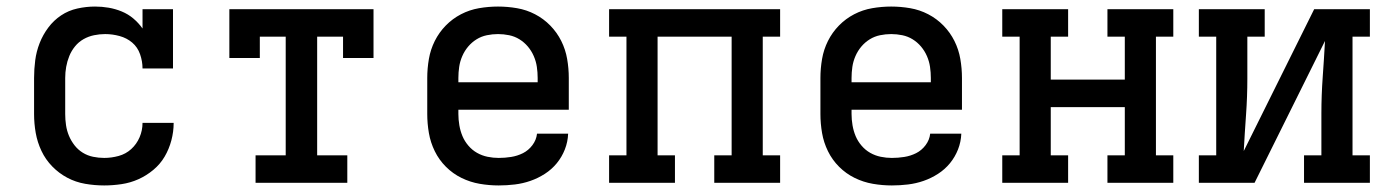

<svg xmlns="http://www.w3.org/2000/svg" viewBox="-20 -558 4240 586"><path d="M298 8Q269 8 240 3Q211 -2 185.5 -15.5Q160 -29 139.5 -50Q119 -71 106.5 -97.5Q94 -124 89 -152.5Q84 -181 84 -210V-320Q84 -347 87.5 -374Q91 -401 101 -426.5Q111 -452 127.5 -474Q144 -496 166.5 -511Q189 -526 216 -532Q243 -538 270 -538Q291 -538 311.5 -534.5Q332 -531 351.5 -523Q371 -515 387 -501.5Q403 -488 415 -471V-530H508V-349H415Q415 -371 407.5 -392.5Q400 -414 383.5 -428Q367 -442 345 -448Q323 -454 301 -454Q284 -454 267 -450.5Q250 -447 235 -438.5Q220 -430 209 -416.5Q198 -403 191.5 -387Q185 -371 182 -354Q179 -337 179 -320V-210Q179 -193 181.5 -176Q184 -159 190.5 -143.5Q197 -128 207.5 -114.5Q218 -101 232.5 -92Q247 -83 264 -79.5Q281 -76 298 -76Q320 -76 342 -82Q364 -88 380.5 -103Q397 -118 406 -139Q415 -160 415 -183Q415 -183 415 -183Q415 -183 415 -183H510Q510 -183 510 -182.5Q510 -182 510 -182Q510 -156 503 -129.5Q496 -103 482.5 -80Q469 -57 448 -39.5Q427 -22 402.5 -11Q378 0 351 4Q324 8 298 8Z M760 0V-84H852V-446H773V-381H680V-530H1120V-381H1027V-446H948V-84H1040V0Z M1502 8Q1473 8 1444 3Q1415 -2 1388.5 -15Q1362 -28 1341 -49Q1320 -70 1307 -96.5Q1294 -123 1289 -152Q1284 -181 1284 -210V-320Q1284 -349 1289 -378Q1294 -407 1307 -433Q1320 -459 1340.5 -480Q1361 -501 1387 -514.5Q1413 -528 1442 -533Q1471 -538 1500 -538Q1529 -538 1558 -533Q1587 -528 1613 -514.5Q1639 -501 1659.5 -480Q1680 -459 1693 -433Q1706 -407 1711 -378Q1716 -349 1716 -320V-223H1379V-210Q1379 -193 1382 -175.5Q1385 -158 1391.5 -142.5Q1398 -127 1409.5 -113.5Q1421 -100 1436 -91.5Q1451 -83 1468 -79.5Q1485 -76 1502 -76Q1521 -76 1540 -79Q1559 -82 1576 -90.5Q1593 -99 1605 -115Q1617 -131 1619 -150H1714Q1713 -125 1704 -102Q1695 -79 1679.5 -60Q1664 -41 1643 -27.5Q1622 -14 1599 -6Q1576 2 1551.5 5Q1527 8 1502 8ZM1621 -307V-320Q1621 -337 1618.5 -354Q1616 -371 1609 -387Q1602 -403 1591 -416Q1580 -429 1565.5 -438Q1551 -447 1534 -450.5Q1517 -454 1500 -454Q1483 -454 1466 -450.5Q1449 -447 1434.5 -438Q1420 -429 1409 -416Q1398 -403 1391 -387Q1384 -371 1381.5 -354Q1379 -337 1379 -320V-307Z M1839 0V-84H1892V-446H1839V-530H2361V-446H2308V-84H2361V0H2160V-84H2213V-446H1987V-84H2040V0Z M2702 8Q2673 8 2644 3Q2615 -2 2588.5 -15Q2562 -28 2541 -49Q2520 -70 2507 -96.5Q2494 -123 2489 -152Q2484 -181 2484 -210V-320Q2484 -349 2489 -378Q2494 -407 2507 -433Q2520 -459 2540.5 -480Q2561 -501 2587 -514.5Q2613 -528 2642 -533Q2671 -538 2700 -538Q2729 -538 2758 -533Q2787 -528 2813 -514.5Q2839 -501 2859.5 -480Q2880 -459 2893 -433Q2906 -407 2911 -378Q2916 -349 2916 -320V-223H2579V-210Q2579 -193 2582 -175.5Q2585 -158 2591.5 -142.5Q2598 -127 2609.5 -113.5Q2621 -100 2636 -91.5Q2651 -83 2668 -79.5Q2685 -76 2702 -76Q2721 -76 2740 -79Q2759 -82 2776 -90.5Q2793 -99 2805 -115Q2817 -131 2819 -150H2914Q2913 -125 2904 -102Q2895 -79 2879.5 -60Q2864 -41 2843 -27.5Q2822 -14 2799 -6Q2776 2 2751.5 5Q2727 8 2702 8ZM2821 -307V-320Q2821 -337 2818.5 -354Q2816 -371 2809 -387Q2802 -403 2791 -416Q2780 -429 2765.5 -438Q2751 -447 2734 -450.5Q2717 -454 2700 -454Q2683 -454 2666 -450.5Q2649 -447 2634.5 -438Q2620 -429 2609 -416Q2598 -403 2591 -387Q2584 -371 2581.5 -354Q2579 -337 2579 -320V-307Z M3039 0V-84H3092V-446H3039V-530H3240V-446H3187V-315H3413V-446H3360V-530H3561V-446H3508V-84H3561V0H3360V-84H3413V-231H3187V-84H3240V0Z M3639 0V-84H3692V-446H3639V-530H3840V-446H3787V-318Q3787 -263 3783 -207.5Q3779 -152 3776 -97L3991 -530H4161V-446H4108V-84H4161V0H3960V-84H4013V-212Q4013 -267 4017 -322.5Q4021 -378 4024 -433L3809 0Z"/></svg>

Font: Iosevka Curly Slab MdEx
Style: Regular
Weight: 500
Width: 7
Monospace: yes
Designer: Belleve Invis
Foundry: Belleve Invis
Version: Version 11.1.0; ttfautohint (v1.8.3)